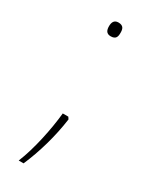

<svg xmlns="http://www.w3.org/2000/svg" viewBox="-176 -576 596 749"><g transform="rotate(30 122.0 -201.5)"><path d="M96 -501C96 -484 101 -470 121 -470C145 -470 148 -484 148 -501C148 -517 145 -532 121 -532C101 -532 96 -517 96 -501ZM135 -116H110C103 -44 82 59 53 129H75C105 60 130 -25 141 -107Z"/></g></svg>

Font: Noto Sans Sinhala SemiCondensed Thin
Style: Regular
Weight: 100
Width: 4
Designer: Jelle Bosma - Monotype Design Team
Foundry: Monotype Imaging Inc.
Version: Version 2.006